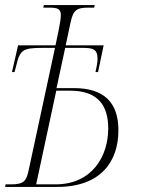

<svg xmlns="http://www.w3.org/2000/svg" viewBox="-44 -734 556 754"><path d="M-24 0H181C352 0 421 -100 421 -222C421 -333 363 -388 246 -388H178L212 -546H279C320 -546 339 -542 339 -503C339 -488 336 -474 331 -451H341L363 -556H214L232 -641C243 -693 254 -704 303 -704H326L328 -714H128L126 -704H149C180 -704 195 -700 195 -675C195 -660 190 -635 187 -619L174 -556H27L3 -451H13L19 -473C34 -538 44 -546 124 -546H172L68 -63C59 -22 48 -10 0 -10H-22ZM174 -10H98L177 -378H230C345 -378 381 -316 381 -229C381 -121 318 -10 174 -10Z"/></svg>

Font: Noto Serif Display ExtraCondensed ExtraLight
Style: Italic
Weight: 200
Width: 2
Italic angle: -12°
Designer: Monotype Design Team
Foundry: Monotype Imaging Inc.
Version: Version 2.009